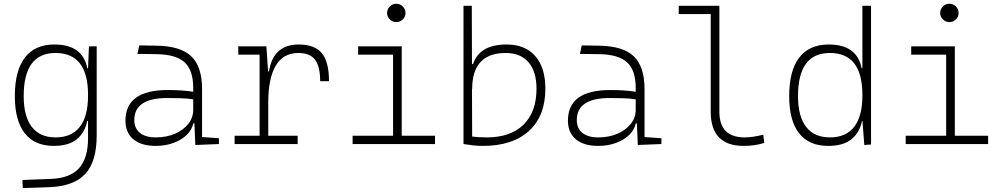

<svg xmlns="http://www.w3.org/2000/svg" viewBox="-20 -763 5313 1017"><path d="M100.6 233.4 98.6 190.4 250 184.6Q352.1 180.7 399.2 127.4Q446.3 74.2 446.3 -30.3V-122.1H441.9Q429.7 -61 386.7 -25.6Q343.8 9.8 265.1 9.8Q163.6 9.8 111.1 -57.1Q58.6 -124 58.6 -253.9Q58.6 -388.7 111.8 -458Q165 -527.3 268.1 -527.3Q418 -527.3 442.4 -401.4H446.3L451.2 -517.6H492.2V-45.9Q492.2 92.3 431.9 158Q371.6 223.6 240.2 228.5ZM446.3 -261.2Q446.3 -482.4 273.9 -482.4Q105.5 -482.4 105.5 -253.9Q105.5 -146.5 148.4 -90.8Q191.4 -35.2 274.9 -35.2Q359.4 -35.2 402.8 -91.1Q446.3 -147 446.3 -255.9Z M1014.6 4.9 1009.8 -109.4H1003.9Q996.6 -75.2 969 -48.3Q941.4 -21.5 898.9 -5.9Q856.4 9.8 804.7 9.8Q728 9.8 686.3 -25.4Q644.5 -60.5 644.5 -124Q644.5 -286.1 868.2 -286.1Q906.2 -286.1 941.2 -283.9Q976.1 -281.7 1003.4 -276.9V-297.9Q1003.4 -391.1 957.8 -432.9Q912.1 -474.6 810.5 -476.1L708 -477.5L717.8 -522.5L810.5 -521Q936.5 -519 993.4 -464.6Q1050.3 -410.2 1050.3 -291.5V-37.1L1139.6 -30.8V0ZM1003.4 -236.8Q972.7 -241.7 935.8 -242.7Q898.9 -243.7 865.7 -243.7Q691.4 -243.7 691.4 -127.4Q691.4 -83 721.2 -59.1Q751 -35.2 804.7 -35.2Q861.3 -35.2 906.2 -54.4Q951.2 -73.7 977.3 -106.7Q1003.4 -139.6 1003.4 -181.2Z M1400.9 -222.7V-43.9H1556.6V0H1222.7V-43.9H1355V-473.6H1242.2V-517.6H1391.1L1399.9 -384.8H1404.8Q1427.2 -527.3 1562.5 -527.3Q1646.5 -527.3 1684.6 -481.4Q1722.7 -435.5 1722.7 -333H1675.8Q1675.8 -412.1 1648.4 -447.3Q1621.1 -482.4 1560.5 -482.4Q1480 -482.4 1440.4 -414.8Q1400.9 -347.2 1400.9 -222.7Z M1847.7 0V-43.9H2062V-473.6H1877V-517.6H2107.9V-43.9H2284.2V0ZM2079.1 -646Q2059.1 -646 2044.7 -660.2Q2030.3 -674.3 2030.3 -694.3Q2030.3 -714.4 2044.7 -728.8Q2059.1 -743.2 2079.1 -743.2Q2099.1 -743.2 2113.5 -728.8Q2127.9 -714.4 2127.9 -694.3Q2127.9 -674.3 2113.5 -660.2Q2099.1 -646 2079.1 -646Z M2537.6 9.8Q2511.7 9.8 2486.8 7.1Q2461.9 4.4 2435.1 0V-732.4H2479L2480 -423.8H2485.8Q2520 -527.3 2663.6 -527.3Q2761.2 -527.3 2814.9 -466.3Q2868.7 -405.3 2868.7 -293Q2868.7 -148.9 2782 -69.6Q2695.3 9.8 2537.6 9.8ZM2480 -294.4 2481 -39.6Q2517.6 -35.2 2558.1 -35.2Q2684.1 -35.2 2752.9 -102.5Q2821.8 -169.9 2821.8 -293Q2821.8 -383.8 2779.5 -433.1Q2737.3 -482.4 2658.7 -482.4Q2481 -482.4 2481 -291Z M3358.4 4.9 3353.5 -109.4H3347.7Q3340.3 -75.2 3312.7 -48.3Q3285.2 -21.5 3242.7 -5.9Q3200.2 9.8 3148.4 9.8Q3071.8 9.8 3030 -25.4Q2988.3 -60.5 2988.3 -124Q2988.3 -286.1 3211.9 -286.1Q3250 -286.1 3284.9 -283.9Q3319.8 -281.7 3347.2 -276.9V-297.9Q3347.2 -391.1 3301.5 -432.9Q3255.9 -474.6 3154.3 -476.1L3051.8 -477.5L3061.5 -522.5L3154.3 -521Q3280.3 -519 3337.2 -464.6Q3394 -410.2 3394 -291.5V-37.1L3483.4 -30.8V0ZM3347.2 -236.8Q3316.4 -241.7 3279.5 -242.7Q3242.7 -243.7 3209.5 -243.7Q3035.2 -243.7 3035.2 -127.4Q3035.2 -83 3064.9 -59.1Q3094.7 -35.2 3148.4 -35.2Q3205.1 -35.2 3250 -54.4Q3294.9 -73.7 3321 -106.7Q3347.2 -139.6 3347.2 -181.2Z M3919.9 9.8Q3744.6 9.8 3744.6 -170.9V-688.5H3575.2V-732.4H3790.5V-170.9Q3790.5 -35.2 3924.8 -35.2Q3964.4 -35.2 4022.9 -49.3L4028.3 -5.9Q4000.5 2.4 3974.9 6.1Q3949.2 9.8 3919.9 9.8Z M4366.7 9.8Q4265.1 9.8 4212.6 -57.1Q4160.2 -124 4160.2 -253.9Q4160.2 -388.7 4213.4 -458Q4266.6 -527.3 4369.6 -527.3Q4519.5 -527.3 4543.9 -401.4H4547.9V-732.4H4593.8V2.4L4558.1 4.9L4548.3 -122.1H4545.9Q4533.7 -61 4490.2 -25.6Q4446.8 9.8 4366.7 9.8ZM4547.9 -255.9V-261.2Q4547.9 -482.4 4375.5 -482.4Q4207 -482.4 4207 -253.9Q4207 -146.5 4250 -90.8Q4293 -35.2 4376.5 -35.2Q4460.9 -35.2 4504.4 -91.1Q4547.9 -147 4547.9 -255.9Z M4777.3 0V-43.9H4991.7V-473.6H4806.6V-517.6H5037.6V-43.9H5213.9V0ZM5008.8 -646Q4988.8 -646 4974.4 -660.2Q4960 -674.3 4960 -694.3Q4960 -714.4 4974.4 -728.8Q4988.8 -743.2 5008.8 -743.2Q5028.8 -743.2 5043.2 -728.8Q5057.6 -714.4 5057.6 -694.3Q5057.6 -674.3 5043.2 -660.2Q5028.8 -646 5008.8 -646Z"/></svg>

Font: Cascadia Code NF ExtraLight
Style: Regular
Weight: 200
Monospace: yes
Designer: Aaron Bell
Foundry: Saja Typeworks
Version: Version 2404.023; ttfautohint (v1.8.4)